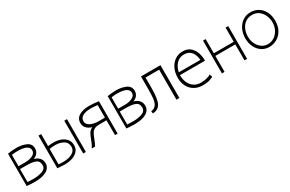

<svg xmlns="http://www.w3.org/2000/svg" viewBox="117 -1527 3929 2602"><g transform="rotate(-30 2082.0 -226.5)"><path d="M219 -489Q302 -489 369.5 -459.5Q437 -430 437 -356Q437 -316 413 -285Q389 -254 348 -241Q401 -227 430.5 -193.5Q460 -160 460 -113Q460 -41 394 -2.5Q328 36 207 36Q174 36 137.5 33.5Q101 31 83 29V-477Q106 -482 146.5 -485.5Q187 -489 219 -489ZM391 -354Q391 -398 345 -421Q299 -444 212 -444Q172 -444 139 -439L121 -438V-259H231Q292 -259 341.5 -282.5Q391 -306 391 -354ZM214 -9Q290 -9 351 -30.5Q412 -52 412 -110Q412 -174 361.5 -194.5Q311 -215 223 -215H120V-12Q171 -9 214 -9Z M605 -483V-295Q647 -301 693 -301Q749 -301 800 -283Q851 -265 884 -226.5Q917 -188 917 -130Q917 -71 880.5 -34Q844 3 791 19Q738 35 686 35Q647 35 563 28V-483ZM1009 -483V30H967V-483ZM691 -7Q762 -7 818.5 -37.5Q875 -68 875 -128Q875 -197 820.5 -228Q766 -259 691 -259Q652 -259 604 -251V-11Q624 -7 654.5 -7Q685 -7 691 -7Z M1506 -477V30H1465V-202H1360Q1309 -202 1280.5 -189Q1252 -176 1234.5 -148.5Q1217 -121 1196 -65Q1189 -46 1176 -16Q1163 14 1153 30H1101L1113 9Q1115 5 1123 -8.5Q1131 -22 1137 -38Q1153 -78 1157 -88Q1175 -140 1195.5 -170.5Q1216 -201 1252 -218Q1198 -233 1168.5 -266Q1139 -299 1139 -345Q1139 -417 1200 -453Q1261 -489 1357 -489Q1389 -489 1432 -485.5Q1475 -482 1506 -477ZM1465 -440Q1453 -442 1419 -445Q1385 -448 1364 -448Q1278 -448 1233 -422Q1188 -396 1188 -346Q1188 -310 1216 -287Q1244 -264 1283.5 -254Q1323 -244 1361 -244H1465Z M1779 -489Q1862 -489 1929.5 -459.5Q1997 -430 1997 -356Q1997 -316 1973 -285Q1949 -254 1908 -241Q1961 -227 1990.5 -193.5Q2020 -160 2020 -113Q2020 -41 1954 -2.5Q1888 36 1767 36Q1734 36 1697.5 33.5Q1661 31 1643 29V-477Q1666 -482 1706.5 -485.5Q1747 -489 1779 -489ZM1951 -354Q1951 -398 1905 -421Q1859 -444 1772 -444Q1732 -444 1699 -439L1681 -438V-259H1791Q1852 -259 1901.5 -282.5Q1951 -306 1951 -354ZM1774 -9Q1850 -9 1911 -30.5Q1972 -52 1972 -110Q1972 -174 1921.5 -194.5Q1871 -215 1783 -215H1680V-12Q1731 -9 1774 -9Z M2101 -20Q2142 -46 2154.5 -105.5Q2167 -165 2167 -282V-483H2472V30H2426V-439H2213V-287Q2213 -157 2194.5 -83.5Q2176 -10 2123 17Q2093 32 2057 32L2051 -5Q2060 -5 2077 -10Q2094 -15 2101 -20Z M2822 -495Q2902 -495 2947.5 -451.5Q2993 -408 3010 -348.5Q3027 -289 3026 -234H2633V-233Q2633 -164 2657.5 -112Q2682 -60 2726.5 -31.5Q2771 -3 2830 -3Q2880 -3 2925 -14.5Q2970 -26 2985 -42L3000 -1L2995 8Q2991 9 2951.5 25Q2912 41 2832 41Q2761 41 2705.5 8.5Q2650 -24 2619.5 -82Q2589 -140 2589 -215Q2589 -295 2619 -359Q2649 -423 2702 -459Q2755 -495 2822 -495ZM2820 -450Q2744 -450 2697.5 -397Q2651 -344 2639 -275H2977Q2958 -450 2820 -450Z M3179 -483V-261H3491V-483H3532V30H3491V-220H3179V30H3138V-483Z M3884 -495Q3954 -495 4007.5 -461.5Q4061 -428 4091 -367.5Q4121 -307 4121 -229Q4121 -139 4084.5 -78Q4048 -17 3992 12.5Q3936 42 3876 42H3875Q3811 42 3759.5 8Q3708 -26 3678.5 -86Q3649 -146 3649 -220Q3649 -299 3679.5 -361.5Q3710 -424 3763.5 -459.5Q3817 -495 3884 -495ZM3878 -1H3879Q3934 -1 3979.5 -31.5Q4025 -62 4051.5 -114.5Q4078 -167 4078 -231Q4078 -281 4057 -332.5Q4036 -384 3992.5 -418.5Q3949 -453 3886 -453Q3822 -453 3778 -420Q3734 -387 3712.5 -334.5Q3691 -282 3691 -224Q3691 -162 3716 -111Q3741 -60 3783.5 -30.5Q3826 -1 3878 -1Z"/></g></svg>

Font: Gmarket Sans TTF Light
Style: Regular
Weight: 300
Designer: Creative Director : Sungho Lee; Art Director : Kiwoong Choi; Project Manager : Sori Yang, Jongwook Yoon; Font Designer :
Foundry: Sandoll Inc.
Version: Version 1.000;hotconv 1.0.109;makeotfexe 2.5.65596